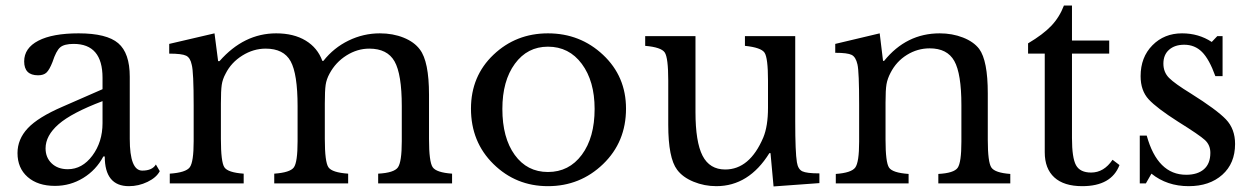

<svg xmlns="http://www.w3.org/2000/svg" viewBox="-20 -660 4512 691"><path d="M349 -217V-296Q238 -254 191 -213Q144 -172 144 -126Q144 -93 166 -72Q188 -51 224 -51Q276 -51 312.5 -100Q349 -149 349 -217ZM205 -276 349 -339V-380Q349 -502 245 -502Q211 -502 196.5 -489.5Q182 -477 169 -437Q158 -409 147.5 -399Q137 -389 117 -389Q67 -389 67 -439Q67 -487 118 -513.5Q169 -540 263 -540Q364 -540 405.5 -504.5Q447 -469 447 -384V-160Q447 -46 492 -46Q528 -46 541 -68L555 -44Q543 -21 511 -5.5Q479 10 444 10Q357 10 357 -97H352Q326 -48 279.5 -19.5Q233 9 178 9Q116 9 79.5 -23Q43 -55 43 -109Q43 -159 80 -198.5Q117 -238 205 -276Z M775 -287V-160Q775 -77 787.5 -58Q800 -39 857 -35V0H591V-35Q649 -39 663 -58Q677 -77 677 -152V-280Q677 -402 670 -427Q665 -452 650 -459.5Q635 -467 589 -467V-502L752 -540L765 -440H770Q858 -540 974 -540Q1037 -540 1080 -514Q1123 -488 1140 -441H1144Q1181 -488 1234.5 -514Q1288 -540 1347 -540Q1394 -540 1432.5 -524.5Q1471 -509 1491 -482Q1524 -439 1524 -319V-160Q1524 -78 1537 -58.5Q1550 -39 1607 -35V0H1341V-35Q1398 -38 1412 -57.5Q1426 -77 1426 -152V-278Q1426 -393 1400 -439Q1374 -485 1309 -485Q1266 -485 1227 -460.5Q1188 -436 1166 -395Q1155 -375 1152 -354.5Q1149 -334 1149 -287V-160Q1149 -77 1162 -58Q1175 -39 1233 -35V0H967V-35Q1024 -39 1037.5 -57.5Q1051 -76 1051 -152V-278Q1051 -394 1026 -439.5Q1001 -485 936 -485Q892 -485 852 -460Q812 -435 792 -395Q781 -375 778 -354.5Q775 -334 775 -287Z M1952 -540Q2068 -540 2150.5 -462.5Q2233 -385 2233 -269Q2233 -149 2150.5 -69.5Q2068 10 1952 10Q1837 10 1756 -69.5Q1675 -149 1675 -269Q1675 -386 1756 -463Q1837 -540 1952 -540ZM1952 -492Q1878 -492 1833 -430.5Q1788 -369 1788 -268Q1788 -164 1832.5 -102.5Q1877 -41 1952 -41Q2028 -41 2074 -103Q2120 -165 2120 -268Q2120 -368 2074 -430Q2028 -492 1952 -492Z M2744 -272V-370Q2744 -452 2731.5 -470.5Q2719 -489 2661 -495V-530H2842V-223Q2842 -112 2848 -76Q2852 -51 2867.5 -43.5Q2883 -36 2929 -36V-1L2764 11L2753 -109H2749Q2675 10 2558 10Q2515 10 2476 -6Q2437 -22 2417 -49Q2385 -91 2385 -211V-370Q2385 -452 2372.5 -471Q2360 -490 2302 -495V-530H2483V-257Q2483 -149 2508.5 -99.5Q2534 -50 2590 -50Q2678 -50 2727 -165Q2744 -206 2744 -272Z M3167 -291V-157Q3167 -76 3179.5 -57Q3192 -38 3250 -34V0H2988V-34Q3044 -38 3058 -57Q3072 -76 3072 -150V-283Q3072 -402 3066 -428Q3060 -455 3045 -462.5Q3030 -470 2986 -470V-502L3146 -540L3158 -441H3162Q3242 -540 3362 -540Q3407 -540 3445.5 -525Q3484 -510 3504 -484Q3535 -442 3535 -324V-157Q3535 -76 3548 -57Q3561 -38 3616 -34V0H3357V-34Q3413 -37 3426.5 -56Q3440 -75 3440 -150V-282Q3440 -395 3414.5 -440.5Q3389 -486 3326 -486Q3282 -486 3244 -462.5Q3206 -439 3185 -398Q3174 -377 3170.5 -357Q3167 -337 3167 -291Z M3740 -467H3680V-504Q3734 -536 3763.5 -567Q3793 -598 3809 -640H3838V-514H3972V-467H3838V-163Q3838 -92 3852.5 -65.5Q3867 -39 3907 -39Q3953 -39 3984 -85L4009 -66Q3980 10 3875 10Q3809 10 3774.5 -21.5Q3740 -53 3740 -112Z M4124 -35 4104 0H4082V-172H4107Q4146 -31 4249 -31Q4290 -31 4313 -51Q4336 -71 4336 -110Q4336 -138 4316.5 -156Q4297 -174 4220 -222Q4143 -271 4114 -302.5Q4085 -334 4085 -386Q4085 -454 4127.5 -497Q4170 -540 4234 -540Q4294 -540 4341 -509L4361 -530H4380V-386H4354Q4332 -447 4306 -473Q4280 -499 4242 -499Q4208 -499 4187.5 -481Q4167 -463 4167 -431Q4167 -400 4187.5 -379.5Q4208 -359 4265 -324Q4359 -265 4392 -230.5Q4425 -196 4425 -142Q4425 -72 4379 -31Q4333 10 4258 10Q4180 10 4124 -35Z"/></svg>

Font: Libre Baskerville
Style: Regular
Weight: 400
Designer: Pablo Impallari, Rodrigo Fuenzalida
Foundry: Pablo Impallari, Rodrigo Fuenzalida
Version: Version 1.000